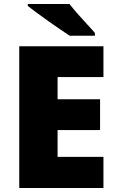

<svg xmlns="http://www.w3.org/2000/svg" viewBox="-20 -947 589 967"><path d="M501 0H77V-714H501V-559H270V-447H484V-292H270V-157H501ZM330 -927Q347 -905 370.5 -878Q394 -851 418 -825.5Q442 -800 458 -781V-767H331Q311 -780 282.5 -799.5Q254 -819 223.5 -840.5Q193 -862 165.5 -882.5Q138 -903 120 -917V-927Z"/></svg>

Font: Noto Sans Cham Black
Style: Regular
Weight: 900
Version: Version 2.002